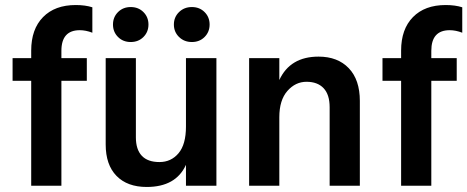

<svg xmlns="http://www.w3.org/2000/svg" viewBox="-20 -738 1857 763"><path d="M325 -417H224V0H104V-417H30V-507H104V-537Q104 -622 151 -670Q198 -718 281 -718Q319 -718 347 -709V-608Q321 -618 297 -618Q224 -618 224 -536V-507H325Z M499.5 -710Q530 -710 550 -690Q570 -670 570 -640.5Q570 -611 550 -591Q530 -571 499.5 -571Q469 -571 449 -591Q429 -611 429 -640.5Q429 -670 449 -690Q469 -710 499.5 -710ZM742.5 -710Q773 -710 793 -690Q813 -670 813 -640.5Q813 -611 793 -591Q773 -571 742.5 -571Q712 -571 691.5 -591Q671 -611 671 -640.5Q671 -670 691.5 -690Q712 -710 742.5 -710ZM840 0H719V-83Q679 5 563 5Q486 5 443 -39Q400 -83 400 -164V-507H520V-192Q520 -144 543.5 -119Q567 -94 613.5 -94Q660 -94 689.5 -129Q719 -164 719 -235V-507H840Z M1410 0H1290V-312Q1290 -362 1266 -387.5Q1242 -413 1198 -413Q1154 -413 1122 -376.5Q1090 -340 1090 -272V0H970V-507H1090V-420Q1133 -513 1246 -513Q1322 -513 1366 -467Q1410 -421 1410 -337Z M1795 -417H1694V0H1574V-417H1500V-507H1574V-537Q1574 -622 1621 -670Q1668 -718 1751 -718Q1789 -718 1817 -709V-608Q1791 -618 1767 -618Q1694 -618 1694 -536V-507H1795Z"/></svg>

Font: Hind Mysuru SemiBold
Style: Regular
Weight: 600
Designer: Manushi Parikh, Hitesh Malaviya
Foundry: Indian Type Foundry
Version: Version 0.703;PS 1.0;hotconv 1.0.86;makeotf.lib2.5.63406